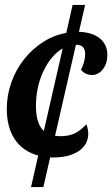

<svg xmlns="http://www.w3.org/2000/svg" viewBox="-20 -738 459 785"><path d="M136.2 -102.1Q74.2 -118.7 41 -167.7Q7.8 -216.8 7.8 -293Q7.8 -349.1 26.6 -401.6Q45.4 -454.1 79.1 -496.6Q112.8 -538.6 157 -566.7Q201.2 -594.7 251 -603.5L276.9 -717.8H328.1L302.7 -607.9Q357.4 -606 388.2 -581.1Q418.9 -556.2 418.9 -513.2Q418.9 -478.5 400.9 -455.1Q392.1 -443.8 380.6 -437.5Q369.1 -431.2 356 -431.2Q342.8 -431.2 330.6 -437Q318.4 -442.9 311 -453.1Q317.9 -464.8 323.2 -483.9Q328.1 -500.5 328.1 -518.1Q328.1 -537.1 318.8 -545.9Q309.6 -554.7 290.5 -555.2L205.1 -182.6Q216.3 -181.2 229 -181.2Q260.7 -181.2 285.2 -192.6Q309.6 -204.1 333 -230Q340.8 -210 340.8 -190.9Q340.8 -168.9 330.8 -151.1Q320.8 -133.3 302.2 -120.6Q262.7 -94.2 199.2 -94.2H191.9Q187.5 -94.2 185.1 -94.7L157.2 26.9H106.9ZM236.3 -540Q212.9 -526.4 192.9 -502.9Q172.9 -479.5 158.2 -448.2Q143.1 -417 135 -380.4Q127 -343.8 127 -305.2Q127 -231.9 159.2 -202.6Z"/></svg>

Font: Pattaya
Style: Regular
Weight: 400
Designer: Pablo Impallari / Thai characters Designed by Thanarat Vachiruckul and Suppakit Chalermlarp
Foundry: Pablo Impallari
Version: Version 2.001